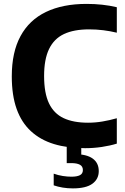

<svg xmlns="http://www.w3.org/2000/svg" viewBox="-20 -770 658 1010"><path d="M427.5 9.5Q335.5 9.5 264 -12.2Q192.5 -34 142.8 -79.8Q93 -125.5 67.5 -197Q42 -268.5 42 -368.5Q42 -495.5 88 -580.2Q134 -665 222 -707.2Q310 -749.5 435.5 -749.5Q478 -749.5 517.5 -745.2Q557 -741 594.5 -732V-598Q559.5 -606.5 523.2 -611Q487 -615.5 448.5 -615.5Q368.5 -615.5 316.2 -590.8Q264 -566 238 -512Q212 -458 212 -370.5Q212 -280 237.8 -226.2Q263.5 -172.5 314.8 -148.5Q366 -124.5 443 -124.5Q481 -124.5 518.5 -130.8Q556 -137 594.5 -148V-14.5Q559 -3.5 515.8 3Q472.5 9.5 427.5 9.5ZM363.5 221Q335.5 221 310 216.8Q284.5 212.5 262.5 205V143.5Q286 152 310.5 155.8Q335 159.5 356 159.5Q385 159.5 400.5 151.5Q416 143.5 416 124.5Q416 105 400.2 96.5Q384.5 88 355 88H331V-10H407.5V64L373.5 41Q435.5 41 467.5 64Q499.5 87 499.5 130Q499.5 172 466 196.5Q432.5 221 363.5 221Z"/></svg>

Font: Encode Sans SC
Style: Bold
Weight: 700
Version: Version 3.002